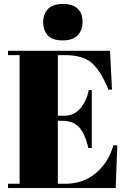

<svg xmlns="http://www.w3.org/2000/svg" viewBox="-20 -959 664 979"><path d="M21 -700H541L551 -502H533Q491 -603 445 -640.5Q399 -678 310 -678H275V-369H309Q356 -369 388 -404.5Q420 -440 433 -500H448V-204H431Q413 -279 382.5 -311Q352 -343 299 -343H275V-22H313Q405 -22 469.5 -77Q534 -132 558 -218H578L570 0H21V-22H80V-678H21ZM200 -846Q200 -887 224.5 -913Q249 -939 302 -939Q349 -939 375 -915.5Q401 -892 401 -847Q401 -805 376 -779Q351 -753 300 -753Q245 -753 222.5 -780Q200 -807 200 -846Z"/></svg>

Font: Abril Fatface
Style: Regular
Weight: 400
Designer: Veronika Burian, Jos Scaglione
Foundry: TypeTogether
Version: Version 1.001